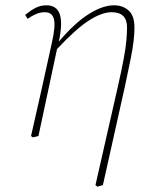

<svg xmlns="http://www.w3.org/2000/svg" viewBox="-20 -513 566 724"><path d="M97 0Q117 -87 136.5 -174.5Q156 -262 175 -349Q190 -414 183.5 -440.5Q177 -467 149 -467Q133 -467 117 -460.5Q101 -454 84 -442L75 -457Q96 -474 114.5 -483.5Q133 -493 155 -493Q193 -493 205 -460.5Q217 -428 202 -356Q261 -426 314 -459.5Q367 -493 410 -493Q443 -493 465 -473.5Q487 -454 487 -409Q487 -387 484 -360Q481 -333 473 -292.5Q465 -252 451 -187L368 185L347 191L340 185L425 -189Q439 -251 446.5 -291.5Q454 -332 456.5 -360Q459 -388 459 -410Q459 -467 401 -467Q364 -467 315 -435.5Q266 -404 195 -328L125 0L104 5Z"/></svg>

Font: Source Serif 4 SmText ExtraLight
Style: Italic
Weight: 200
Italic angle: -12°
Designer: Frank Grießhammer
Foundry: Adobe
Version: Version 4.005;hotconv 1.1.0;makeotfexe 2.6.0